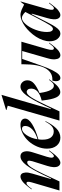

<svg xmlns="http://www.w3.org/2000/svg" viewBox="845 -1661 825 2561"><g transform="rotate(-90 1257.5 -380.5)"><path d="M105 -369.1Q126 -439.9 95.2 -439.9Q80.1 -439.9 63.5 -423.1Q46.9 -406.2 20 -370.1H11.2Q30.8 -397 42.7 -412.6Q54.7 -428.2 75 -451.4Q95.2 -474.6 110.8 -487.5Q126.5 -500.5 145.8 -510.3Q165 -520 182.1 -520Q205.1 -520 219.2 -504.6Q233.4 -489.3 236.6 -453.9Q239.7 -418.5 222.2 -360.8L149.9 -113.8H158.2L204.1 -211.9Q276.9 -366.7 336.2 -443.4Q395.5 -520 452.1 -520Q480.5 -520 498 -502.7Q515.6 -485.4 519.8 -448.2Q523.9 -411.1 504.9 -353L446.8 -168Q439.9 -146 437 -128.9Q434.1 -111.8 434.8 -101.8Q435.5 -91.8 439 -85.4Q442.4 -79.1 446.5 -76.7Q450.7 -74.2 456.1 -74.2Q475.1 -74.2 520 -133.3Q522.5 -136.7 523.9 -138.2H533.2Q517.1 -115.7 511 -107.7Q504.9 -99.6 489 -79.3Q473.1 -59.1 464.6 -50Q456.1 -41 441.2 -26.4Q426.3 -11.7 415.5 -5.1Q404.8 1.5 391.6 6.8Q378.4 12.2 366.2 12.2Q349.6 12.2 336.4 2.4Q323.2 -7.3 314.9 -26.9Q306.6 -46.4 308.8 -81.8Q311 -117.2 325.2 -163.1L387.2 -360.8Q397.9 -400.9 392.8 -415.5Q387.7 -430.2 371.1 -430.2Q343.3 -430.2 307.4 -378.7Q271.5 -327.1 212.9 -203.1L118.2 0H-2.9Z M555.2 -167Q555.2 -231.9 582.8 -296.9Q610.4 -361.8 654.3 -410.6Q698.2 -459.5 756.3 -489.7Q814.5 -520 872.1 -520Q913.6 -520 934.8 -502.9Q956.1 -485.8 956.1 -459Q956.1 -411.1 882.6 -365Q809.1 -318.8 679.2 -280.8Q674.8 -254.9 674.8 -228Q674.8 -151.4 704.6 -113.8Q734.4 -76.2 785.2 -76.2Q822.8 -76.2 853.3 -101.8Q883.8 -127.4 915 -187H922.9Q899.9 -141.1 877.4 -106.9Q855 -72.8 827.9 -44.7Q800.8 -16.6 769 -2.2Q737.3 12.2 702.1 12.2Q636.2 12.2 595.7 -36.4Q555.2 -85 555.2 -167ZM680.2 -292Q766.6 -317.9 812.3 -362.5Q857.9 -407.2 857.9 -457Q857.9 -478.5 847.9 -489.3Q837.9 -500 820.8 -500Q776.4 -500 735.1 -438Q693.8 -376 680.2 -292Z M929.7 0 1127.9 -689.9 1070.8 -707V-711.9L1272 -772.9H1272.9L1082 -113.8H1089.8L1135.7 -210.9Q1209.5 -365.7 1267.6 -442.9Q1325.7 -520 1382.8 -520Q1418 -520 1442.4 -493.4Q1466.8 -466.8 1466.8 -426.8Q1466.8 -377.4 1424.8 -340.1Q1382.8 -302.7 1297.9 -266.1V-264.2L1299.8 -251Q1326.7 -74.2 1395 -74.2Q1413.1 -74.2 1429.2 -87.9Q1445.3 -101.6 1471.7 -138.2H1481Q1461.9 -111.3 1450.2 -95.5Q1438.5 -79.6 1418.5 -56.4Q1398.4 -33.2 1383.1 -20.8Q1367.7 -8.3 1347.7 1.5Q1327.6 11.2 1309.1 11.2Q1264.2 11.2 1238.3 -43.7Q1212.4 -98.6 1198.7 -219.2L1196.8 -236.8Q1278.3 -257.3 1317.1 -292.2Q1356 -327.1 1356 -377Q1356 -406.2 1343.3 -421.6Q1330.6 -437 1312 -437Q1280.3 -437 1241.2 -378.4Q1202.1 -319.8 1136.7 -180.2L1052.7 0Z M1455.1 -45.9Q1455.1 -64.5 1462.9 -94.2H1478Q1575.7 -94.2 1628.2 -189.2Q1680.7 -284.2 1680.7 -479V-507.8H1981.9L1883.8 -168Q1856.9 -74.2 1894 -74.2Q1906.2 -74.2 1920.2 -88.4Q1934.1 -102.5 1960.9 -138.2H1969.7Q1948.7 -109.9 1938 -95.5Q1927.2 -81.1 1906.5 -56.9Q1885.7 -32.7 1871.1 -20.3Q1856.4 -7.8 1837.9 2.2Q1819.3 12.2 1802.7 12.2Q1779.3 12.2 1764.6 -4.4Q1750 -21 1746.6 -60.8Q1743.2 -100.6 1762.7 -166L1857.9 -497.1H1752L1666 -252.9Q1631.8 -154.3 1601.1 -94.2Q1570.3 -34.2 1546.4 -11Q1522.5 12.2 1498 12.2Q1478 12.2 1466.6 -3.2Q1455.1 -18.6 1455.1 -45.9Z M2152.3 -86.9Q2176.3 -86.9 2203.6 -129.4Q2231 -171.9 2297.4 -298.8L2378.4 -455.1Q2363.8 -469.2 2353.8 -477.5Q2343.8 -485.8 2328.4 -493.4Q2313 -501 2299.3 -501Q2259.3 -501 2215.1 -450.2Q2170.9 -399.4 2141.1 -320.1Q2111.3 -240.7 2111.3 -166Q2111.3 -124.5 2123.3 -105.7Q2135.3 -86.9 2152.3 -86.9ZM1987.3 -130.9Q1987.3 -174.8 2003.9 -222.4Q2020.5 -270 2047.9 -312.3Q2075.2 -354.5 2111.3 -393.1Q2147.5 -431.6 2186 -459.5Q2224.6 -487.3 2264.4 -503.7Q2304.2 -520 2337.4 -520Q2344.2 -520 2351.1 -519.3Q2357.9 -518.6 2363.5 -517.8Q2369.1 -517.1 2377 -514.6Q2384.8 -512.2 2389.4 -511Q2394 -509.8 2403.1 -506.1Q2412.1 -502.4 2416 -500.7Q2419.9 -499 2430.4 -493.9Q2440.9 -488.8 2444.6 -487.1Q2448.2 -485.4 2460.4 -479.2Q2472.7 -473.1 2476.6 -471.2L2513.7 -518.1H2518.6L2418.5 -168Q2391.6 -74.2 2427.7 -74.2Q2439.9 -74.2 2453.9 -88.4Q2467.8 -102.5 2494.6 -138.2H2503.4Q2481.4 -108.4 2471.7 -95.5Q2461.9 -82.5 2440.7 -57.1Q2419.4 -31.7 2405.5 -20Q2391.6 -8.3 2372.8 2Q2354 12.2 2337.4 12.2Q2320.3 12.2 2307.4 2.7Q2294.4 -6.8 2286.6 -26.6Q2278.8 -46.4 2281 -82.5Q2283.2 -118.7 2297.4 -166L2356.4 -370.1H2347.7L2307.6 -293Q2294.4 -268.1 2277.1 -233.6Q2259.8 -199.2 2249.3 -178.7Q2238.8 -158.2 2224.6 -131.1Q2210.4 -104 2200.9 -88.1Q2191.4 -72.3 2179.2 -53.7Q2167 -35.2 2157.2 -24.9Q2147.5 -14.6 2136 -5.1Q2124.5 4.4 2113 8.3Q2101.6 12.2 2089.4 12.2Q2049.3 12.2 2018.3 -27.3Q1987.3 -66.9 1987.3 -130.9Z"/></g></svg>

Font: Nyght Serif Medium Italic
Style: Regular
Weight: 500
Italic angle: -16°
Designer: Maksym Kobuzan
Version: Version 0.410;Glyphs 3.1.2 (3151)